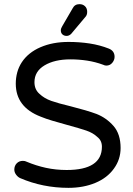

<svg xmlns="http://www.w3.org/2000/svg" viewBox="-20 -923 642 925"><path d="M301 -750Q289 -750 281 -757Q273 -764 273 -777Q273 -782 275 -787Q277 -792 280 -797L330 -883Q340 -903 363 -903Q379 -903 389.5 -893Q400 -883 400 -866Q400 -850 391 -841L323 -760Q313 -750 301 -750ZM310 -18Q186 -18 77 -65Q66 -70 57.5 -81.5Q49 -93 49 -106Q49 -124 60.5 -136Q72 -148 90 -148Q101 -148 108 -144Q153 -125 201 -114.5Q249 -104 301 -104Q471 -104 471 -216Q471 -246 449 -263Q428 -283 395.5 -294Q363 -305 304 -321Q264 -332 232 -341.5Q200 -351 176 -361Q56 -407 56 -520Q56 -548 63 -574Q70 -600 85 -623Q116 -670 175 -695.5Q234 -721 310 -721Q363 -721 412 -713.5Q461 -706 504 -689Q532 -678 532 -649Q532 -634 521 -620.5Q510 -607 492 -607Q485 -607 477 -611Q439 -625 399.5 -631Q360 -637 319 -637Q243 -637 194.5 -608Q146 -579 146 -527Q146 -492 170 -471Q193 -449 227 -437Q261 -425 320 -411Q399 -391 445 -374Q493 -355 527 -316Q561 -277 561 -210Q561 -155 529 -111Q497 -66 439.5 -42Q382 -18 310 -18Z"/></svg>

Font: Huninn
Style: Regular
Weight: 400
Designer: justfont
Foundry: justfont
Version: Version 1.003